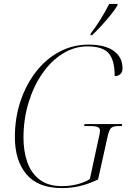

<svg xmlns="http://www.w3.org/2000/svg" viewBox="-20 -951 652 981"><path d="M296 10Q175 10 115.5 -60Q56 -130 56 -251Q56 -348 84.5 -433.5Q113 -519 164 -584.5Q215 -650 283.5 -686.5Q352 -723 432 -723Q516 -723 561 -691Q606 -659 606 -601Q606 -583 595 -572.5Q584 -562 566 -562Q566 -643 535.5 -678.5Q505 -714 427 -714Q360 -714 300.5 -677Q241 -640 196 -575Q151 -510 125.5 -425.5Q100 -341 100 -247Q100 -180 119 -124Q138 -68 181.5 -34Q225 0 297 0Q336 0 373 -9Q410 -18 439 -36L486 -253Q488 -262 489.5 -269.5Q491 -277 491 -284Q491 -296 480 -301.5Q469 -307 440 -307H410L412 -317H604L602 -307H585Q559 -307 548 -297.5Q537 -288 529 -250L481 -34Q435 -12 390.5 -1Q346 10 296 10ZM443 -779Q468 -811 493 -851Q518 -891 538 -931H581L580 -923Q567 -901 545 -874Q523 -847 498 -819.5Q473 -792 450 -771H442Z"/></svg>

Font: Noto Serif Display SemiCondensed ExtraLight
Style: Italic
Weight: 200
Width: 4
Italic angle: -12°
Designer: Monotype Design Team
Foundry: Monotype Imaging Inc.
Version: Version 2.009